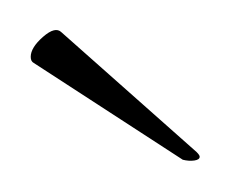

<svg xmlns="http://www.w3.org/2000/svg" viewBox="-45 -455 154 125"><path d="M74 -351 -23 -414Q-25 -415 -25 -418Q-25 -424 -17 -431Q-9 -438 -5 -434L83 -356Q85 -354 85 -353Q85 -351 81.5 -350.5Q78 -350 74 -351Z"/></svg>

Font: Gwendolyn
Style: Regular
Weight: 400
Designer: Robert E. Leuschke
Foundry: Robert E. Leuschke
Version: Version 1.010; ttfautohint (v1.8.3)